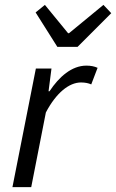

<svg xmlns="http://www.w3.org/2000/svg" viewBox="-20 -767 476 787"><path d="M126 -716 215 -575H298L436 -713L404 -747L263 -631H259L164 -747ZM127 -486 31 0H108L168 -306C210 -386 263 -429 312 -429C329 -429 343 -426 354 -421L380 -489C367 -495 352 -498 334 -498C274 -498 222 -452 183 -393H179L191 -486Z"/></svg>

Font: Cambridge Sans Italic
Style: Regular
Weight: 400
Italic angle: -11°
Version: Version 2.000;PS 002.000;hotconv 1.0.88;makeotf.lib2.5.64775